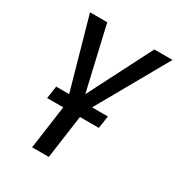

<svg xmlns="http://www.w3.org/2000/svg" viewBox="-165 -798 843 907"><g transform="rotate(30 256.0 -344.5)"><path d="M512 -689 295 -305H381L371 -237H268L235 0H144L177 -237H89L99 -305H170L62 -689H156L236 -343L413 -689Z"/></g></svg>

Font: Fira Sans Extra Condensed
Style: Italic
Weight: 400
Width: 3
Italic angle: -8°
Designer: Carrois Corporate & Edenspiekermann AG
Foundry: Carrois Corporate GbR & Edenspiekermann AG
Version: Version 4.203